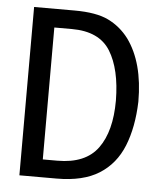

<svg xmlns="http://www.w3.org/2000/svg" viewBox="-48 -665 596 709"><g transform="rotate(5 250.0 -311.0)"><path d="M50 1V-623H200Q281 -623 326 -601Q371 -579 402 -538Q464 -453 464 -308Q461 -213 433 -143.5Q405 -74 345.5 -36.5Q286 1 188 1ZM131 -65H185Q289 -65 335 -128Q381 -191 381 -305Q380 -421 339 -487.5Q298 -554 196 -554H131Z"/></g></svg>

Font: Inconsolata Medium
Style: Regular
Weight: 500
Monospace: yes
Designer: Raph Levien, Cyreal, Brenton Simpson
Foundry: Raph Levien, Cyreal, Google
Version: Version 3.001; ttfautohint (v1.8.2.53-6de2)